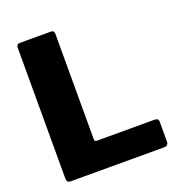

<svg xmlns="http://www.w3.org/2000/svg" viewBox="-133 -854 902 966"><g transform="rotate(-20 317.5 -371.0)"><path d="M61 -721Q61 -742 78 -742H246Q263 -742 263 -723V-160Q263 -147 274 -147H584Q605 -147 605 -130V-20Q605 -12 599.5 -6Q594 0 582 0H85Q71 0 66 -5.5Q61 -11 61 -23V-721Z"/></g></svg>

Font: Libre Franklin Thin ExtraBold
Style: Regular
Weight: 800
Version: Version 3.000